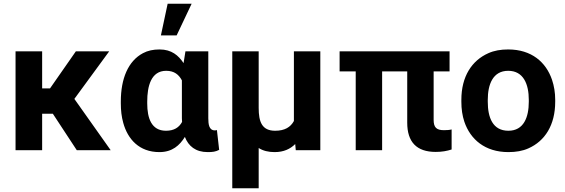

<svg xmlns="http://www.w3.org/2000/svg" viewBox="-20 -802 3016 1025"><path d="M262 -195 390 0H571L377 -274L563 -528H385L247 -330H205V-528H63V0H205V-195Z M832 -538C798 -538 769 -532 743 -518C664 -476 625 -382 625 -260V-250C625 -212 629 -178 638 -146C662 -59 723 10 831 10C900 10 939 -26 967 -71C986 -22 1024 10 1089 10C1115 10 1131 8 1150 -2L1138 -108C1135 -106 1132 -106 1127 -106C1096 -106 1092 -138 1092 -171V-528H970L960 -465C933 -506 896 -538 832 -538ZM951 -373V-171C951 -164 952 -158 952 -151C936 -122 910 -104 866 -104C788 -104 766 -172 766 -250V-260C766 -341 786 -424 867 -424C911 -424 935 -403 951 -373ZM875 -782 839 -613H923L1003 -782Z M1556 -33 1559 0H1690V-528H1549V-156C1531 -123 1500 -104 1449 -104C1378 -104 1361 -152 1361 -226V-528H1220V203H1361V-12C1384 3 1413 10 1446 10C1495 10 1530 -7 1556 -33Z M2306 9C2340 9 2366 4 2391 -4V-111C2380 -108 2365 -107 2350 -107C2310 -107 2295 -122 2295 -162V-421H2380V-528H1793V-421H1879V0H2020V-421H2154V-147C2154 -44 2204 9 2306 9Z M2443 -269V-259C2443 -220 2448 -185 2459 -152C2491 -58 2569 10 2694 10C2734 10 2770 4 2801 -10C2889 -49 2944 -134 2944 -259V-269C2944 -308 2938 -343 2927 -376C2895 -470 2818 -538 2693 -538C2653 -538 2618 -532 2587 -518C2499 -479 2443 -394 2443 -269ZM2803 -269V-259C2803 -176 2776 -104 2694 -104C2610 -104 2584 -175 2584 -259V-269C2584 -351 2611 -424 2693 -424C2775 -424 2803 -352 2803 -269Z"/></svg>

Font: Asimov
Style: Regular
Weight: 500
Designer: Google
Version: Version 2.000980; 2014